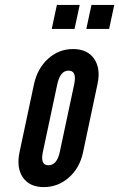

<svg xmlns="http://www.w3.org/2000/svg" viewBox="-20 -755 486 783"><path d="M158.5 8Q216.5 8 260.8 -31Q305 -70 318.5 -133L378 -414Q391 -476.5 363.5 -515.8Q336 -555 278 -555Q220 -555 176.2 -515.5Q132.5 -476 118.5 -411L60 -136Q46 -71 73.2 -31.5Q100.5 8 158.5 8ZM177.5 -81Q143 -81 155 -136L213.5 -411Q225.5 -467 259.5 -467Q294.5 -467 282.5 -411L224 -136Q212.5 -81 177.5 -81ZM332 -637H425L446 -735H353ZM191 -637H284L305 -735H212Z"/></svg>

Font: League Gothic
Style: Italic
Weight: 400
Designer: The League of Moveable Type
Version: Version 1.600; ttfautohint (v1.8.3)